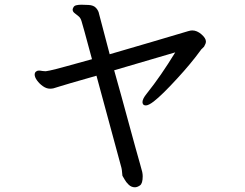

<svg xmlns="http://www.w3.org/2000/svg" viewBox="-20 -723 1040 814"><path d="M325 -703 355 -702Q377 -701 387.5 -689Q398 -677 400 -664Q402 -654 445 -493Q481 -503 624.5 -545.5Q768 -588 778 -591Q788 -594 795 -594Q815 -594 834 -577.5Q853 -561 853 -547Q853 -540 850 -535L845 -525Q841 -521 837 -517Q833 -514 830 -509Q790 -454 732 -391Q667 -320 632 -293Q610 -276 598 -276Q591 -276 587.5 -280Q584 -284 584 -290Q584 -304 602 -326Q662 -401 723 -501L464 -425Q479 -372 495 -314Q511 -256 526 -200.5Q541 -145 553.5 -100Q566 -55 574 -27Q582 1 583 6Q585 16 585 24Q585 55 573.5 63Q562 71 552 71Q537 71 525.5 60Q514 49 508 37.5Q502 26 499 22Q498 16 497.5 7Q497 -2 495 -11L389 -402Q328 -385 281 -371Q249 -362 231 -356Q213 -350 206.5 -348.5Q200 -347 192 -347Q177 -347 162 -357.5Q147 -368 137 -382Q127 -396 127 -406.5Q127 -417 135 -421Q141 -426 160 -422Q167 -421 173 -421H174Q183 -423 191 -424Q211 -428 259.5 -441.5Q308 -455 370 -472Q328 -628 326 -632Q322 -647 313 -654Q304 -661 298 -666Q288 -673 288 -682Q288 -686 290 -689Q293 -698 302.5 -700.5Q312 -703 325 -703Z"/></svg>

Font: Moon Stars Kai HW
Style: Bold
Weight: 700
Designer: GuiWonder
Version: Version 1.101